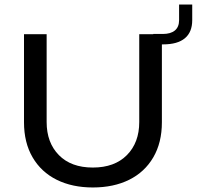

<svg xmlns="http://www.w3.org/2000/svg" viewBox="-20 -818 869 848"><path d="M390 10Q299 10 230.5 -24Q162 -58 124 -123Q86 -188 86 -278V-667H186V-279Q186 -188 240 -133Q294 -78 390 -78Q486 -78 540.5 -133Q595 -188 595 -279V-667H657V-668H699Q734 -668 752.5 -683.5Q771 -699 771 -729V-798H829V-729Q829 -676 796.5 -649Q764 -622 701 -622H695V-278Q695 -188 657 -123Q619 -58 550.5 -24Q482 10 390 10Z"/></svg>

Font: Madhuban
Style: Regular
Weight: 400
Designer: jaikishan Patel
Foundry: MagicType
Version: Version 1.000